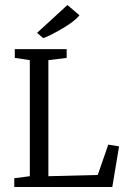

<svg xmlns="http://www.w3.org/2000/svg" viewBox="-20 -746 508 766"><path d="M152 -594 128 -615 249 -726 297 -685Q279 -662 231 -633.5Q183 -605 153 -594ZM37 0V-35L99 -43V-506L39 -515V-550H246V-515L173 -506V-43L370 -48L412 -169L455 -162L428 0Z"/></svg>

Font: Aikya
Style: Regular
Weight: 400
Designer: Neelakash Kshetrimayum (Latin subset based on Merriweather by Eben Sorkin)
Foundry: Brand New Type
Version: Version 1.00 b005